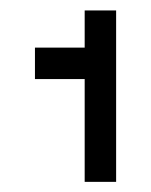

<svg xmlns="http://www.w3.org/2000/svg" viewBox="-20 -907 293 373"><path d="M47.9 -753.4H144.5V-553.7H205.6V-886.7H144.5V-814.5H47.9Z"/></svg>

Font: Estedad-FD-VF Thin
Style: Regular
Weight: 100
Designer: Amin Abedi
Version: Version 5.0